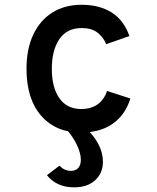

<svg xmlns="http://www.w3.org/2000/svg" viewBox="-20 -543 656 804"><path d="M318.5 12Q214 12 152.5 -58.2Q91 -128.5 91 -255Q91 -338.5 119.5 -398.5Q148 -458.5 199.8 -490.8Q251.5 -523 322 -523Q396.5 -523 447.5 -490.8Q498.5 -458.5 522 -392L424.5 -358Q413 -387.5 388.2 -406.5Q363.5 -425.5 322 -425.5Q260 -425.5 228.5 -379Q197 -332.5 197 -255Q197 -176.5 228.8 -131.5Q260.5 -86.5 320 -86.5Q362 -86.5 389 -106.2Q416 -126 428.5 -162L526 -130.5Q504.5 -61.5 452 -24.8Q399.5 12 318.5 12ZM290.5 241.5Q217 241.5 176.5 190.5L229 151Q250 172.5 276.5 172.5Q296.5 172.5 307.5 160.5Q318.5 148.5 318.5 126Q318.5 97 299.8 59.5Q281 22 250.5 -10H336.5Q411 60.5 411 134Q411 182.5 378.2 212Q345.5 241.5 290.5 241.5Z"/></svg>

Font: Overpass Mono SemiBold
Style: Regular
Weight: 600
Monospace: yes
Designer: Delve Withrington, Dave Bailey
Foundry: Delve Fonts LLC
Version: Version 4.000